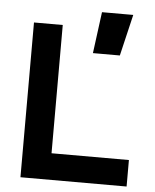

<svg xmlns="http://www.w3.org/2000/svg" viewBox="-54 -812 694 857"><g transform="rotate(5 293.0 -383.0)"><path d="M69.8 0V-693.4H198.7V-118.7H545.4V0ZM343.8 -580.1 368.2 -765.6H508.3L464.4 -580.1Z"/></g></svg>

Font: Cascadia Mono
Style: Bold
Weight: 700
Monospace: yes
Designer: Aaron Bell
Foundry: Saja Typeworks
Version: Version 2404.023; ttfautohint (v1.8.4)